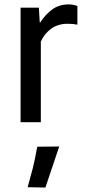

<svg xmlns="http://www.w3.org/2000/svg" viewBox="-20 -548 382 861"><path d="M72.3 0H163.1V-361.3Q177.7 -395.5 208.5 -418.5Q239.3 -441.4 283.2 -441.4Q295.9 -441.4 306.6 -440.4Q317.4 -439.5 327.1 -437.5V-521.5Q322.3 -523.4 310.5 -525.9Q298.8 -528.3 288.1 -528.3Q244.1 -528.3 212.4 -504.2Q180.7 -480 161.1 -447.8H158.2L154.3 -513.7H72.3ZM104 291.5 183.6 293 245.6 108.9 147 109.9Q135.7 172.4 127 206.5Q118.2 240.7 104 291.5Z"/></svg>

Font: Roboto Flex
Style: Regular
Weight: 400
Designer: Berlow after Robertson
Foundry: Google
Version: Version 3.200;gftools[0.9.32]